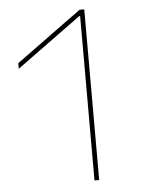

<svg xmlns="http://www.w3.org/2000/svg" viewBox="-52 -774 655 818"><g transform="rotate(-5 275.0 -365.0)"><path d="M319 0V-703H315L39 -502V-526L319 -730H339V0Z"/></g></svg>

Font: M PLUS Code Latin SemiExpanded Thin
Style: Regular
Weight: 250
Width: 6
Designer: Coji Morishita
Foundry: UNDERFOREST DESIGN
Version: Version 1.002; ttfautohint (v1.8.3)